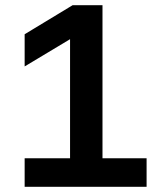

<svg xmlns="http://www.w3.org/2000/svg" viewBox="-20 -720 640 740"><path d="M75 0H545V-110H375V-700H260L75 -588V-464L250 -569V-110H75Z"/></svg>

Font: CommitMono
Style: Bold
Weight: 700
Monospace: yes
Designer: Eigil Nikolajsen
Foundry: Eigil Nikolajsen
Version: Version 1.143